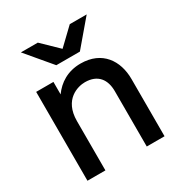

<svg xmlns="http://www.w3.org/2000/svg" viewBox="-172 -852 913 973"><g transform="rotate(-30 284.0 -366.0)"><path d="M405 -324V0H509V-335C509 -442 450 -532 324 -532C248 -532 194 -496 159 -447V-520H58V0H163V-288C163 -416 256 -439 296 -439C372 -439 405 -391 405 -324ZM214 -586H352L476 -732H377L283 -642L190 -732H91Z"/></g></svg>

Font: Aspekta 500
Style: Regular
Weight: 500
Designer: Ivo Dolenc
Version: Version 2.100